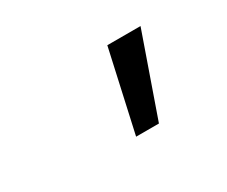

<svg xmlns="http://www.w3.org/2000/svg" viewBox="-62 -870 739 626"><g transform="rotate(-30 307.0 -557.5)"><path d="M305.2 -404.8 373 -710H498L391.1 -404.8Z"/></g></svg>

Font: IntelOne Mono
Style: Italic
Weight: 400
Italic angle: -16°
Designer: Fred Shallcrass
Foundry: Frere-Jones Type LLC
Version: Version 1.200;hotconv 1.1.0;makeotfexe 2.6.0;FJTRelease1.2